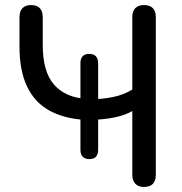

<svg xmlns="http://www.w3.org/2000/svg" viewBox="-20 -732 720 759"><path d="M549 7Q527 7 515 -5.5Q503 -18 503 -41V-293Q474 -276 431 -267.5Q388 -259 348 -259L368 -273V-140Q368 -103 333 -103Q317 -103 307.5 -112Q298 -121 298 -140V-273L317 -258Q234 -263 176 -294.5Q118 -326 87.5 -389Q57 -452 57 -549V-664Q57 -688 69 -700Q81 -712 103 -712Q125 -712 137 -700Q149 -688 149 -664V-555Q149 -448 194 -397Q239 -346 323 -341L298 -330V-482Q298 -519 333 -519Q350 -519 359 -509.5Q368 -500 368 -482V-330L344 -340Q385 -340 427 -348.5Q469 -357 503 -378V-664Q503 -688 515 -700Q527 -712 549 -712Q572 -712 584 -700Q596 -688 596 -664V-41Q596 -18 584.5 -5.5Q573 7 549 7Z"/></svg>

Font: Nunito Medium
Style: Regular
Weight: 500
Designer: Vernon Adams
Foundry: Vernon Adams
Version: Version 3.602